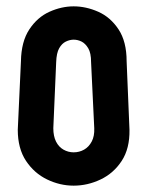

<svg xmlns="http://www.w3.org/2000/svg" viewBox="-20 -582 464 605"><path d="M212 -562Q251 -562 289.5 -545Q328 -528 353.5 -489.5Q379 -451 379 -389L388 -173Q389 -114 363.5 -75Q338 -36 297 -16.5Q256 3 212 3Q169 3 128.5 -16.5Q88 -36 62 -75Q36 -114 36 -173L46 -389Q47 -451 72.5 -489.5Q98 -528 136 -545Q174 -562 212 -562ZM212 -102Q230 -102 245 -110.5Q260 -119 269 -136Q278 -153 277 -178L267 -386Q267 -415 258 -430Q249 -445 237 -451Q225 -457 212 -457Q200 -457 187.5 -451Q175 -445 166.5 -430Q158 -415 157 -386L148 -178Q148 -153 156.5 -136Q165 -119 180 -110.5Q195 -102 212 -102Z"/></svg>

Font: Beiruti
Style: Bold
Weight: 700
Designer: Arlette Boutros
Foundry: Boutros
Version: Version 1.41